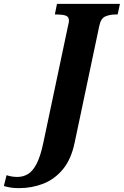

<svg xmlns="http://www.w3.org/2000/svg" viewBox="-165 -734 641 994"><path d="M-66 240Q-92 240 -110 237Q-128 234 -145 229L-131 173Q-105 182 -75 182Q-45 182 -20 167Q5 152 25 113Q45 74 60 2L188 -604Q192 -618 192 -627Q192 -648 174.5 -653.5Q157 -659 131 -659H119L130 -714H456L444 -659H433Q404 -659 380.5 -649Q357 -639 349 -600L222 2Q204 90 161 142Q118 194 59 217Q0 240 -66 240Z"/></svg>

Font: Noto Serif Condensed ExtraBold
Style: Italic
Weight: 800
Width: 3
Italic angle: -12°
Designer: Monotype Design Team
Foundry: Monotype Imaging Inc.
Version: Version 2.014; ttfautohint (v1.8.4.7-5d5b)